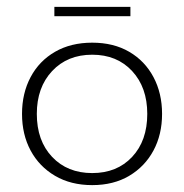

<svg xmlns="http://www.w3.org/2000/svg" viewBox="-20 -528 536 558"><path d="M248 10Q186 10 140 -17Q94 -44 69 -90.5Q44 -137 44 -197Q44 -257 69 -304Q94 -351 140 -377.5Q186 -404 248 -404Q310 -404 355.5 -377.5Q401 -351 426 -304Q451 -257 451 -197Q451 -137 426 -90.5Q401 -44 355.5 -17Q310 10 248 10ZM248 -25Q320 -25 364 -72Q408 -119 408 -197Q408 -274 364 -321.5Q320 -369 248 -369Q176 -369 131.5 -321.5Q87 -274 87 -197Q87 -119 131.5 -72Q176 -25 248 -25ZM138 -481V-508H359V-481Z"/></svg>

Font: Rokkitt SemiBold ExtraLight
Style: Regular
Weight: 250
Version: Version 3.103